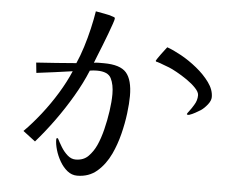

<svg xmlns="http://www.w3.org/2000/svg" viewBox="-54 -813 1108 915"><g transform="rotate(5 500.0 -355.0)"><path d="M565 -361Q565 -326 559 -277.5Q553 -229 540 -177.5Q527 -126 506 -81Q481 -28 442 5.5Q403 39 347 39Q321 39 300 22Q279 5 264 -21Q249 -47 241 -74.5Q233 -102 233 -124Q233 -131 237 -131Q241 -131 242 -128Q250 -112 263 -90.5Q276 -69 294 -53Q312 -37 333 -37Q371 -37 394 -60.5Q417 -84 431 -115Q446 -148 457 -192Q468 -236 474.5 -281.5Q481 -327 481 -363Q481 -408 466 -438Q451 -468 398 -468Q381 -468 364 -465Q339 -404 301.5 -340Q264 -276 220.5 -216Q177 -156 133 -106L74 -151Q114 -191 154 -242Q194 -293 227.5 -348Q261 -403 283 -455Q240 -449 197 -443Q154 -437 111 -432L106 -481Q153 -484 201 -487.5Q249 -491 297 -495Q313 -531 327 -575.5Q341 -620 351.5 -665.5Q362 -711 368 -749Q388 -745 409.5 -741.5Q431 -738 451 -731Q455 -730 458 -728.5Q461 -727 461 -722Q461 -718 454 -697Q447 -676 436 -647Q425 -618 413.5 -588.5Q402 -559 392.5 -536Q383 -513 380 -504Q391 -506 403.5 -506Q416 -506 428 -506Q506 -506 535.5 -472Q565 -438 565 -361ZM954 -390Q954 -373 939 -354Q924 -335 908 -324Q895 -316 881.5 -308.5Q868 -301 853 -296Q852 -296 851 -296Q850 -296 848 -296Q847 -296 845 -296.5Q843 -297 843 -298V-300Q843 -302 853.5 -315.5Q864 -329 874 -346Q888 -368 888 -393Q888 -408 870 -427Q852 -446 826.5 -463.5Q801 -481 776.5 -494.5Q752 -508 739 -513Q724 -518 709.5 -524Q695 -530 681 -534Q679 -534 676 -535Q673 -536 673 -540Q673 -541 679.5 -550.5Q686 -560 695 -572.5Q704 -585 712 -595Q720 -605 722 -608Q751 -598 790 -576.5Q829 -555 866.5 -524.5Q904 -494 929 -459.5Q954 -425 954 -390Z"/></g></svg>

Font: Kaisei Opti
Style: Regular
Weight: 400
Designer: Font-Kai, 金井和夫
Foundry: KAZUO KANAI
Version: Version 5.003